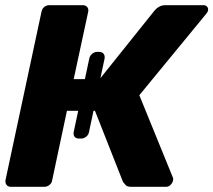

<svg xmlns="http://www.w3.org/2000/svg" viewBox="-20 -720 822 740"><path d="M284 -186Q273 -186 267.5 -193Q262 -200 264 -211L324 -494Q326 -505 335 -512.5Q344 -520 354 -520H363Q374 -520 379.5 -512.5Q385 -505 383 -494L323 -211Q321 -200 312 -193Q303 -186 293 -186ZM765 -700Q773 -700 778 -694.5Q783 -689 782 -681Q781 -674 775 -667L517 -353L647 -34Q648 -30 647 -25Q645 -15 637.5 -7.5Q630 0 620 0H485Q470 0 463.5 -7.5Q457 -15 454 -19L346 -293H238L181 -25Q180 -15 171 -7.5Q162 0 151 0H22Q11 0 5.5 -7Q0 -14 1 -25L140 -675Q142 -686 150.5 -693Q159 -700 170 -700H299Q310 -700 316 -693Q322 -686 320 -675L264 -415H364L577 -681Q584 -689 594 -694.5Q604 -700 618 -700Z"/></svg>

Font: Rubik Light
Style: Bold Italic
Weight: 700
Italic angle: -12°
Version: Version 2.104